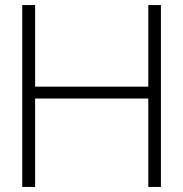

<svg xmlns="http://www.w3.org/2000/svg" viewBox="-20 -740 725 760"><path d="M567 0H617V-720H567V-397H119V-720H68V0H119V-350H567Z"/></svg>

Font: Aspekta 200
Style: Regular
Weight: 200
Designer: Ivo Dolenc
Version: Version 2.000